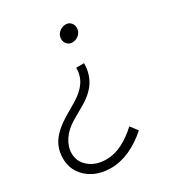

<svg xmlns="http://www.w3.org/2000/svg" viewBox="-200 -610 866 938"><g transform="rotate(-30 233.0 -140.5)"><path d="M311 -500Q328 -500 339 -488Q350 -476 350 -459Q350 -437 334 -422Q318 -407 295 -407Q279 -407 267.5 -419Q256 -431 256 -448Q256 -463 263.5 -474.5Q271 -486 283.5 -493Q296 -500 311 -500ZM294 -291Q294 -233 265.5 -189Q237 -145 175 -111L113 -75Q69 -49 45 -13Q21 23 21 61Q21 108 58.5 139.5Q96 171 155 171Q200 171 244.5 148.5Q289 126 331 87L362 127Q313 171 259.5 195Q206 219 153 219Q100 219 59 198.5Q18 178 -5 142.5Q-28 107 -28 62Q-28 8 0 -32.5Q28 -73 89 -110L157 -150Q205 -179 227.5 -213Q250 -247 250 -291Z"/></g></svg>

Font: Red Hat Text
Style: Italic
Weight: 300
Italic angle: -12°
Designer: Pentagram, MCKL
Foundry: Pentagram, MCKL
Version: Version 1.023